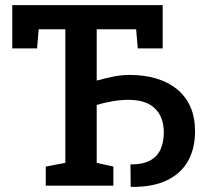

<svg xmlns="http://www.w3.org/2000/svg" viewBox="-20 -731 816 756"><path d="M497.1 4.9 494.6 3.9 493.7 -83.5Q543.5 -83.5 572 -99.6Q600.6 -115.7 612.8 -144.3Q625 -172.9 625 -210Q624.5 -271 589.6 -304.4Q554.7 -337.9 486.3 -337.9Q456.1 -337.9 423.6 -332.5Q391.1 -327.1 360.8 -317.4V-89.8L426.3 -75.2V0H160.2V-75.2L237.3 -89.8V-615.7H132.3L126 -540.5H28.3V-710.9H620.6V-540.5H522.5L516.1 -615.7H360.8V-413.6Q394.5 -423.3 427.5 -429.7Q460.4 -436 488.8 -436Q609.4 -436 678.7 -378.2Q748 -320.3 748 -213.9Q748 -146.5 720.5 -97.2Q692.9 -47.9 637.2 -21Q581.5 5.9 497.1 4.9Z"/></svg>

Font: Roboto Slab LO Medium
Style: Regular
Weight: 500
Designer: Google
Version: Version 2.000